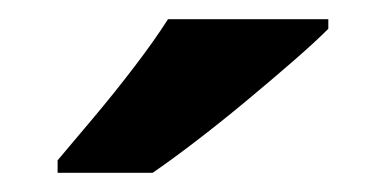

<svg xmlns="http://www.w3.org/2000/svg" viewBox="-20 -786 402 200"><path d="M322 -756Q308 -742 285 -722Q262 -702 235.5 -680Q209 -658 183.5 -638.5Q158 -619 139 -606H40V-619Q56 -638 77.5 -663.5Q99 -689 120 -716.5Q141 -744 155 -766H322Z"/></svg>

Font: Noto Sans Adlam Unjoined
Style: Bold
Weight: 700
Version: Version 3.001